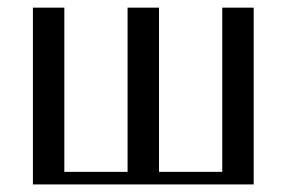

<svg xmlns="http://www.w3.org/2000/svg" viewBox="-20 -487 756 507"><path d="M66.9 0V-466.8H149.9V-33.2H316.9V-466.8H399.9V-33.2H566.9V-466.8H649.9V0Z"/></svg>

Font: Resagokr
Style: Regular
Weight: 500
Designer: gluk
Foundry: gluk
Version: Version 0.95